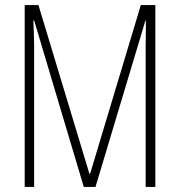

<svg xmlns="http://www.w3.org/2000/svg" viewBox="-20 -734 705 754"><path d="M309 0 114 -654H111Q113 -607 113.5 -585.5Q114 -564 114 -554V0H77V-714H131L331 -52H334L533 -714H590V0H552V-551Q552 -561 552.5 -584Q553 -607 553 -653H551L355 0Z"/></svg>

Font: Noto Sans Tamil ExtraCondensed ExtraLight
Style: Regular
Weight: 200
Width: 2
Designer: Jelle Bosma - Monotype Design Team
Foundry: Monotype Imaging Inc.
Version: Version 2.004; ttfautohint (v1.8.4.7-5d5b)